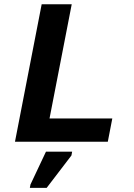

<svg xmlns="http://www.w3.org/2000/svg" viewBox="-20 -679 640 920"><path d="M51.8 0 179.7 -658.7H323.7L217.3 -111.3H518.1L496.6 0ZM123 221.2 126 205.1 200.2 47.9H325.7L322.3 65.9L203.6 221.2Z"/></svg>

Font: Cousine
Style: Bold Italic
Weight: 700
Italic angle: -12°
Monospace: yes
Designer: Steve Matteson
Foundry: Ascender Corporation
Version: Version 1.20